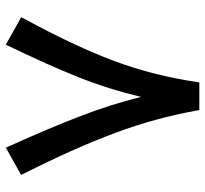

<svg xmlns="http://www.w3.org/2000/svg" viewBox="-42 -644 700 655"><g transform="rotate(90 307.5 -316.0)"><path d="M260.7 -646.5 259.3 -638.2C245.1 -542 221.7 -448.2 188 -357.4C154.3 -266.6 105.5 -163.1 42.5 -47.4L38.1 -38.6L46.4 -34.2L122.6 8.3L131.8 13.7L136.2 4.4C178.7 -83.5 214.4 -162.6 242.2 -232.4C270 -302.2 292.5 -374 310.1 -447.8C327.6 -377 349.6 -307.6 376.5 -238.8C402.8 -169.9 437 -88.9 479 3.9L483.4 13.7L492.7 8.3L568.4 -34.2L576.2 -38.6L572.3 -46.9C512.7 -165 466.3 -269.5 432.6 -360.4C398.9 -450.7 373.5 -543.5 356.4 -638.7L355 -646.5H346.7H269Z"/></g></svg>

Font: Samim Medium
Style: Regular
Weight: 500
Foundry: DejaVu fonts team - Redesigned by Saber Rastikerdar
Version: Version 4.0.5